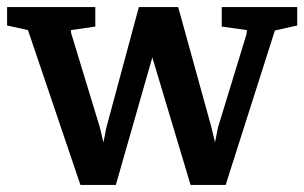

<svg xmlns="http://www.w3.org/2000/svg" viewBox="-42 -516 859 542"><path d="M185 6 37 -431 -22 -444V-496H227V-441L158 -431L159 -422L240 -156L250 -114L258 -155L350 -496H461L555 -156L565 -114L573 -155L654 -420L655 -431L584 -441V-496H797V-444L734 -430L595 6H496L388 -354L285 6Z"/></svg>

Font: Faustina Light SemiBold
Style: Regular
Weight: 600
Version: Version 1.200